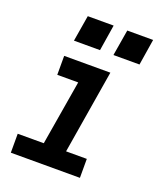

<svg xmlns="http://www.w3.org/2000/svg" viewBox="-136 -825 773 914"><g transform="rotate(20 250.0 -368.0)"><path d="M28 0V-96H160L215 -424H109V-520H343L273 -96H378V0ZM460 -604H328L350 -736H481ZM260 -604H128L150 -736H281Z"/></g></svg>

Font: Iosevka SS04
Style: Bold Italic
Weight: 700
Italic angle: -9°
Monospace: yes
Designer: Belleve Invis
Foundry: Belleve Invis
Version: Version 19.0.0; ttfautohint (v1.8.4)